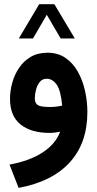

<svg xmlns="http://www.w3.org/2000/svg" viewBox="-20 -641 470 926"><path d="M168.9 -620.6H242.2L340.8 -455.6H272.5L205.6 -569.8L139.2 -455.6H70.8ZM270 -5.9Q243.7 0 218.8 0Q129.9 0 79.1 -40.8Q28.3 -81.5 28.3 -164.1Q28.3 -202.6 39.1 -241.7Q49.8 -280.8 72 -313.7Q94.2 -346.7 128.2 -366.7Q162.1 -386.7 209 -386.7Q259.3 -386.7 295.7 -361.8Q332 -336.9 355.5 -295.2Q378.9 -253.4 390.1 -202.6Q401.4 -151.9 401.4 -100.6Q401.4 48.8 316.4 142.1Q231.4 235.4 69.8 265.1L25.9 152.8Q122.6 135.3 185.5 94.2Q248.5 53.2 270 -5.9ZM279.8 -131.8Q273.4 -204.1 253.4 -232.7Q233.4 -261.2 205.1 -261.2Q184.1 -261.2 171.6 -245.6Q159.2 -230 153.6 -207.8Q147.9 -185.5 147.9 -166.5Q147.9 -144 161.6 -134.5Q175.3 -125 221.2 -125Q251.5 -125 279.8 -131.8Z"/></svg>

Font: Vazir FD-UI
Style: Bold-FD-UI
Weight: 700
Designer: Saber Rastikerdar
Foundry: Saber Rastikerdar
Version: Version 30.0.0